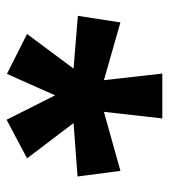

<svg xmlns="http://www.w3.org/2000/svg" viewBox="15 -815 512 582"><g transform="rotate(90 271.0 -524.0)"><path d="M339 -760 319 -583 498 -633 515 -503 353 -491 460 -350 343 -288 269 -435 204 -289 83 -350 188 -491 28 -504 48 -633 223 -583 203 -760Z"/></g></svg>

Font: Noto Sans UI Extra
Style: Regular
Weight: 800
Designer: Monotype Design Team
Foundry: Monotype Imaging Inc.
Version: Version 1.901